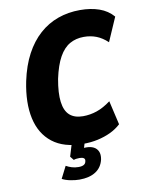

<svg xmlns="http://www.w3.org/2000/svg" viewBox="-98 -785 805 1056"><g transform="rotate(-10 304.0 -257.0)"><path d="M312 12Q206 12 142.5 -37.5Q79 -87 59.5 -175.5Q40 -264 64 -382Q82 -467 115.5 -529.5Q149 -592 195.5 -633.5Q242 -675 299.5 -695.5Q357 -716 423 -716Q483 -716 530 -699.5Q577 -683 608 -647L550 -514Q520 -542 488 -554.5Q456 -567 418 -567Q374 -567 339.5 -547.5Q305 -528 280 -483.5Q255 -439 239 -364Q225 -287 231.5 -236.5Q238 -186 265 -162Q292 -138 339 -138Q379 -138 417 -151Q455 -164 495 -194L526 -60Q500 -36 467 -20.5Q434 -5 395.5 3.5Q357 12 312 12ZM259 202Q236 202 208.5 196.5Q181 191 163 181L197 114Q211 122 228.5 127.5Q246 133 266 133Q285 133 295.5 127Q306 121 308 108Q311 96 303 90.5Q295 85 280 85Q273 85 263 86Q253 87 247 90L230 69L257 -20H330L306 60L276 43Q284 38 297 36Q310 34 326 34Q350 34 367 42.5Q384 51 392 68.5Q400 86 395 113Q385 157 350 179.5Q315 202 259 202Z"/></g></svg>

Font: Nunito Sans 10pt Condensed Black
Style: Italic
Weight: 900
Width: 3
Italic angle: -9°
Designer: Vernon Adams
Foundry: Vernon Adams
Version: Version 3.101;gftools[0.9.27]